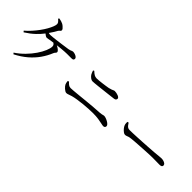

<svg xmlns="http://www.w3.org/2000/svg" viewBox="115 -1738 2731 2731"><g transform="rotate(45 1480.0 -373.0)"><path d="M215 20Q289 -29 350 -91.5Q411 -154 454.5 -218Q498 -282 521.5 -338.5Q545 -395 545 -432Q545 -450 535 -464Q527 -473 516 -481Q486 -477 465 -474Q446 -471 429 -467Q412 -463 398 -463Q387 -463 372 -473Q358 -482 344 -494Q304 -441 253 -393Q193 -336 112 -285L96 -303Q141 -341 182 -387Q223 -433 257 -479.5Q291 -526 315.5 -569.5Q340 -613 353.5 -648Q367 -683 367 -703Q367 -720 356.5 -734.5Q346 -749 322 -769L331 -784Q354 -781 374 -775Q394 -769 409 -762Q425 -754 440.5 -741Q456 -728 466.5 -715Q477 -702 477 -691Q477 -677 465 -669Q453 -661 442 -644Q410 -586 372 -532Q373 -532 373 -532Q390 -527 407 -527Q423 -527 455.5 -530.5Q488 -534 528.5 -539Q569 -544 609.5 -549.5Q650 -555 683 -560Q716 -565 732 -567Q754 -571 766.5 -576Q779 -581 787 -585Q795 -589 804 -589Q823 -589 844.5 -582Q866 -575 881 -563Q896 -551 896 -536Q896 -522 888 -513.5Q880 -505 855 -505H765Q739 -505 715 -503Q692 -502 659 -498.5Q626 -495 590 -491Q583 -490 576 -489Q581 -486 587 -484Q615 -469 632.5 -453Q650 -437 650 -425Q650 -411 639 -401.5Q628 -392 621 -375Q588 -293 535 -217.5Q482 -142 406.5 -77.5Q331 -13 231 38Z M1152 -104Q1140 -104 1125.5 -112.5Q1111 -121 1097 -133.5Q1083 -146 1072.5 -159Q1062 -172 1058 -181Q1052 -193 1049.5 -206Q1047 -219 1045 -240L1064 -247Q1081 -227 1100.5 -212Q1120 -197 1147 -197Q1162 -197 1204.5 -200.5Q1247 -204 1306.5 -210Q1366 -216 1433.5 -223Q1501 -230 1567.5 -235Q1634 -240 1688 -243Q1712 -245 1725.5 -248Q1739 -251 1747 -253.5Q1755 -256 1762 -256Q1779 -256 1800.5 -248.5Q1822 -241 1843 -229Q1864 -217 1877.5 -203Q1891 -189 1891 -175Q1891 -159 1881.5 -150.5Q1872 -142 1856 -142Q1841 -142 1810 -149.5Q1779 -157 1732 -164Q1685 -171 1621 -171Q1582 -171 1531.5 -168Q1481 -165 1427.5 -159.5Q1374 -154 1325.5 -146.5Q1277 -139 1240 -129Q1210 -121 1190.5 -112.5Q1171 -104 1152 -104ZM1298 -485Q1277 -485 1255 -502Q1233 -519 1220 -538Q1212 -552 1206 -566.5Q1200 -581 1194 -600L1210 -609Q1238 -582 1260.5 -569Q1283 -556 1309 -556Q1326 -556 1354 -558.5Q1382 -561 1413.5 -565Q1445 -569 1475.5 -573.5Q1506 -578 1528 -582Q1559 -589 1575 -595.5Q1591 -602 1601 -607Q1611 -612 1621 -612Q1637 -612 1655 -608.5Q1673 -605 1689.5 -598.5Q1706 -592 1716 -583Q1726 -574 1726 -563Q1726 -549 1717 -539Q1708 -529 1689 -527Q1642 -521 1593 -515.5Q1544 -510 1496.5 -504.5Q1449 -499 1408.5 -494.5Q1368 -490 1339 -487.5Q1310 -485 1298 -485Z M2161 -274Q2146 -274 2126 -289Q2106 -304 2088.5 -325.5Q2071 -347 2064 -366Q2058 -381 2057 -396.5Q2056 -412 2056 -428L2076 -434Q2088 -416 2099 -401Q2110 -386 2124.5 -377Q2139 -368 2161 -368Q2185 -368 2226 -369.5Q2267 -371 2316.5 -373.5Q2366 -376 2418 -379Q2470 -382 2516 -385Q2562 -388 2595.5 -390.5Q2629 -393 2642 -394Q2692 -398 2720 -401.5Q2748 -405 2767 -405Q2790 -405 2811 -398.5Q2832 -392 2845.5 -380.5Q2859 -369 2859 -352Q2859 -337 2847.5 -328.5Q2836 -320 2808 -320Q2781 -320 2751 -321Q2721 -322 2673 -322Q2653 -322 2613 -320.5Q2573 -319 2523 -316L2423 -310Q2373 -307 2331 -304Q2289 -301 2267 -298Q2236 -295 2219 -289.5Q2202 -284 2189.5 -279Q2177 -274 2161 -274Z"/></g></svg>

Font: Noto Serif HK ExtraLight Medium
Style: Regular
Weight: 500
Version: Version 2.002-H1;hotconv 1.1.0;makeotfexe 2.6.0